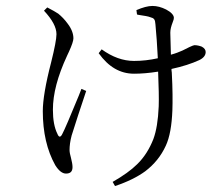

<svg xmlns="http://www.w3.org/2000/svg" viewBox="-20 -566 743 646"><path d="M367 60C409 46 443 29 469 10C499 -13 522 -41 538 -76C551 -104 558 -144 560 -195C561 -224 561 -267 558 -322C557 -327 557 -331 557 -334C594 -342 625 -352 651 -364C665 -371 672 -380 672 -391C672 -398 668 -404 659 -409C651 -412 643 -414 634 -414C630 -414 607 -403 594 -396C583 -391 570 -386 555 -382C554 -419 553 -444 553 -456C553 -467 556 -478 561 -491C564 -498 565 -503 565 -506C565 -515 556 -525 539 -534C523 -542 508 -546 493 -546C478 -546 460 -541 439 -532L441 -517C442 -517 444 -517 446 -516C466 -513 479 -511 486 -508C498 -505 502 -501 503 -484C506 -451 509 -413 511 -370C484 -364 458 -361 431 -361C394 -361 358 -374 322 -400L312 -387C345 -341 384 -318 431 -318C454 -318 481 -320 512 -325C514 -274 515 -235 514 -208C512 -161 506 -125 496 -98C483 -65 465 -36 441 -13C422 6 394 26 359 46ZM202 18C217 18 224 11 224 -4C224 -12 222 -22 219 -34C216 -45 214 -54 214 -61C214 -75 216 -91 221 -110C234 -151 250 -201 270 -260L254 -267C252 -262 249 -255 245 -244C215 -171 197 -129 190 -116C184 -103 178 -103 173 -116C163 -136 158 -163 158 -197C158 -250 174 -310 205 -377C206 -380 209 -385 212 -392C222 -414 227 -429 227 -437C227 -452 221 -469 208 -486C198 -500 187 -511 176 -520C169 -525 156 -532 139 -541L128 -530C156 -500 170 -474 170 -451C170 -436 164 -404 152 -356C133 -283 124 -228 124 -192C124 -121 138 -60 166 -10C178 9 190 18 202 18Z"/></svg>

Font: AllPunType Light
Style: Regular
Weight: 300
Version: 1.0